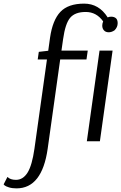

<svg xmlns="http://www.w3.org/2000/svg" viewBox="-102 -779 669 1059"><path d="M362 -759Q444 -759 492 -683Q500 -687 511 -687Q529 -687 539 -677Q547 -668 547 -651Q547 -629 530 -612Q514 -601 498 -601Q480 -601 471 -612Q462 -622 462 -638Q462 -649 467 -661Q430 -713 371 -713Q312 -713 285 -681Q258 -649 246 -563L237 -500H382L375 -451H230L161 41Q130 260 -11 260Q-35 260 -52.5 254.5Q-70 249 -76 244L-82 238L-61 197Q-45 213 -14 213Q25 213 50 173Q75 133 88 41L157 -451H106L112 -493L164 -499L174 -571Q188 -668 231 -713.5Q274 -759 362 -759ZM519 -500 449 0H377L447 -500Z"/></svg>

Font: ArsenalItalic
Style: Italic
Weight: 400
Italic angle: -9°
Designer: Andrij Shevchenko
Foundry: Stairsfor.com
Version: Version 1.000